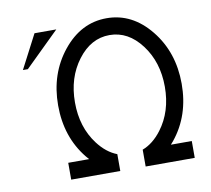

<svg xmlns="http://www.w3.org/2000/svg" viewBox="-74 -738 905 822"><g transform="rotate(-10 378.5 -327.0)"><path d="M70.3 -498H48.8L125 -644.5H219.7ZM708 0H494.6V-73.2Q541 -90.8 577.6 -139.2Q634.8 -214.8 634.8 -322.3Q634.8 -429.7 577.6 -505.4Q520.5 -581.1 439.5 -581.1Q358.4 -581.1 301.3 -505.4Q244.1 -429.7 244.1 -322.3Q244.1 -214.8 301.3 -139.2Q337.9 -90.8 384.3 -73.2V0H170.9V-73.2H261.7Q255.4 -80.1 249.5 -87.4Q170.9 -184.6 170.9 -322.3Q170.9 -459.5 249.5 -556.9Q328.1 -654.3 439.5 -654.3Q550.8 -654.3 629.4 -556.9Q708 -459.5 708 -322.3Q708 -184.6 629.4 -87.4Q623.5 -80.1 617.2 -73.2H708Z"/></g></svg>

Font: Catrinity
Style: Regular
Weight: 400
Designer: Alexander Lange
Foundry: High-Logic / Made with FontCreator
Version: Version 2.090;May 20, 2024;FontCreator 15.0.0.2974 64-bit